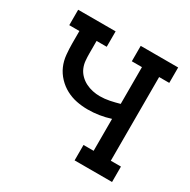

<svg xmlns="http://www.w3.org/2000/svg" viewBox="-124 -637 748 755"><g transform="rotate(30 250.0 -260.0)"><path d="M307 0V-70H353V-215Q328 -207 302.5 -203Q277 -199 251 -199Q225 -199 200 -204Q175 -209 152.5 -221Q130 -233 112 -252Q94 -271 84 -294Q74 -317 71.5 -343Q69 -369 69 -394V-450H23V-520H193V-450H147V-394Q147 -377 148.5 -360.5Q150 -344 156.5 -329Q163 -314 175 -302Q187 -290 202 -282.5Q217 -275 233.5 -271.5Q250 -268 266 -268Q288 -268 310 -272.5Q332 -277 353 -283V-450H307V-520H477V-450H431V-70H477V0Z"/></g></svg>

Font: Iosevka Gothic
Style: Regular
Weight: 400
Monospace: yes
Designer: Belleve Invis
Foundry: Belleve Invis
Version: Version 15.5.1; ttfautohint (v1.8.4)